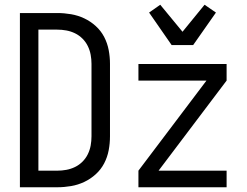

<svg xmlns="http://www.w3.org/2000/svg" viewBox="-20 -790 1040 810"><path d="M64 0V-735H222Q251 -735 280 -730Q309 -725 335.5 -712.5Q362 -700 384 -680Q406 -660 419.5 -634Q433 -608 438.5 -579Q444 -550 444 -521V-215Q444 -185 438.5 -156Q433 -127 419.5 -101Q406 -75 384 -55Q362 -35 335.5 -22.5Q309 -10 280 -5Q251 0 222 0ZM142 -70H222Q241 -70 260 -73.5Q279 -77 296.5 -85.5Q314 -94 328 -108Q342 -122 350.5 -139.5Q359 -157 362.5 -176Q366 -195 366 -215V-521Q366 -540 362.5 -559Q359 -578 350.5 -595.5Q342 -613 328 -627Q314 -641 296.5 -649.5Q279 -658 260 -661.5Q241 -665 221 -665H142ZM564 0V-70L851 -450H564V-520H936V-450L649 -70H936V0ZM704 -600 609 -737 656 -770 750 -656 843 -770 891 -737 795 -600Z"/></svg>

Font: Huly
Style: Regular
Weight: 400
Designer: Belleve Invis
Foundry: Belleve Invis
Version: Version 33.2.5; ttfautohint (v1.8.4)